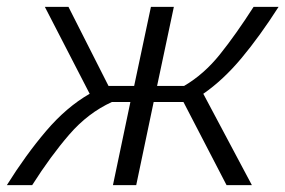

<svg xmlns="http://www.w3.org/2000/svg" viewBox="-47 -541 834 561"><path d="M-27 0Q28 -88 87.5 -158Q147 -228 215 -267L84 -521H153L270 -290H345L394 -521H461L412 -290H491Q549 -324 595.5 -382Q642 -440 694 -521H767Q712 -435 658.5 -371Q605 -307 547 -267L689 0H615L489 -243H402L351 0H283L334 -243H280Q210 -211 155.5 -148Q101 -85 47 0Z"/></svg>

Font: Raleway
Style: Italic
Weight: 400
Italic angle: -12°
Designer: Matt McInerney, Pablo Impallari, Rodrigo Fuenzalida
Foundry: Matt McInerney, Pablo Impallari, Rodrigo Fuenzalida
Version: Version 4.026